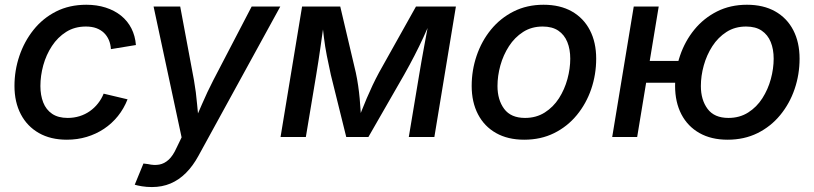

<svg xmlns="http://www.w3.org/2000/svg" viewBox="-20 -568 3376 796"><path d="M257.3 11.2Q189.9 11.2 141.4 -16.4Q92.8 -43.9 66.4 -94.2Q40 -144.5 40 -211.9Q40 -275.9 60.3 -335.9Q80.6 -396 118.9 -444.1Q157.2 -492.2 212.4 -520.3Q267.6 -548.3 337.9 -548.3Q381.3 -548.3 418 -536.6Q454.6 -524.9 481.7 -503.2Q508.8 -481.4 524.7 -450.4Q540.5 -419.4 543.5 -381.3L439.9 -364.3Q438.5 -385.3 431.2 -402.3Q423.8 -419.4 410.9 -431.9Q397.9 -444.3 379.4 -451.2Q360.8 -458 335.9 -458Q289.6 -458 254.4 -435.8Q219.2 -413.6 195.3 -377.2Q171.4 -340.8 159.4 -297.4Q147.5 -253.9 147.5 -211.4Q147.5 -173.3 159.2 -143.3Q170.9 -113.3 196 -96.2Q221.2 -79.1 260.7 -79.1Q286.6 -79.1 310.1 -86.4Q333.5 -93.8 352.5 -107.2Q371.6 -120.6 386.2 -139.2Q400.9 -157.7 409.7 -179.7L508.8 -156.2Q493.7 -117.7 468.8 -86.7Q443.8 -55.7 411.1 -33.9Q378.4 -12.2 339.6 -0.5Q300.8 11.2 257.3 11.2Z M538.6 197.8 574.7 109.9 593.8 112.3Q619.1 118.2 640.4 114.3Q661.6 110.4 679.4 94Q697.3 77.6 711.9 44.9L732.9 1.5L616.7 -541H727.1L784.2 -235.4Q793 -185.5 797.1 -136.2Q801.3 -86.9 806.6 -38.1H774.9Q796.4 -86.9 817.6 -136.5Q838.9 -186 864.3 -235.4L1023.4 -541H1142.1L802.7 78.1Q779.8 120.1 751 148.9Q722.2 177.7 687.3 192.6Q652.3 207.5 609.9 207.5Q587.4 207.5 568.4 204.3Q549.3 201.2 538.6 197.8Z M1143.1 0 1232.4 -541H1390.6L1455.1 -267.1Q1460.9 -240.2 1464.8 -213.1Q1468.8 -186 1471.2 -159.4Q1473.6 -132.8 1475.1 -108.2Q1476.6 -83.5 1478 -61.5H1460.9Q1469.7 -84.5 1479.5 -109.4Q1489.3 -134.3 1500.5 -160.6Q1511.7 -187 1524.4 -213.9Q1537.1 -240.7 1551.3 -267.1L1704.6 -541H1870.1L1780.8 0H1674.8L1717.8 -257.8Q1722.2 -284.7 1727.5 -314.7Q1732.9 -344.7 1738.5 -375.7Q1744.1 -406.7 1750 -437.5Q1755.9 -468.3 1760.7 -496.1H1771.5Q1753.4 -452.6 1735.6 -413.8Q1717.8 -375 1698.2 -337.2Q1678.7 -299.3 1655.3 -257.8L1507.3 0H1415.5L1351.6 -257.8Q1342.3 -299.3 1335 -336.9Q1327.6 -374.5 1322.8 -413.6Q1317.9 -452.6 1314 -496.1H1326.7Q1321.8 -466.3 1317.6 -436Q1313.5 -405.8 1309.1 -375.7Q1304.7 -345.7 1300.3 -315.9Q1295.9 -286.1 1291 -257.8L1248 0Z M2153.3 11.2Q2085.4 11.2 2036.6 -16.4Q1987.8 -43.9 1961.7 -94.2Q1935.5 -144.5 1935.5 -211.9Q1935.5 -276.9 1956.1 -337.2Q1976.6 -397.5 2015.4 -445.1Q2054.2 -492.7 2109.4 -520.5Q2164.6 -548.3 2233.4 -548.3Q2301.8 -548.3 2350.6 -520.8Q2399.4 -493.2 2425.5 -442.9Q2451.7 -392.6 2451.7 -324.7Q2451.7 -259.3 2431.2 -199Q2410.6 -138.7 2371.6 -91.1Q2332.5 -43.5 2277.3 -16.1Q2222.2 11.2 2153.3 11.2ZM2156.7 -79.1Q2203.1 -79.1 2238.5 -101.6Q2273.9 -124 2297.4 -160.6Q2320.8 -197.3 2332.5 -240.5Q2344.2 -283.7 2344.2 -324.7Q2344.2 -363.8 2332 -393.8Q2319.8 -423.8 2294.7 -440.9Q2269.5 -458 2230 -458Q2183.6 -458 2148.7 -435.5Q2113.8 -413.1 2090.1 -376.5Q2066.4 -339.8 2054.4 -296.6Q2042.5 -253.4 2042.5 -211.4Q2042.5 -153.8 2070.3 -116.5Q2098.1 -79.1 2156.7 -79.1Z M2518.1 0 2607.4 -541H2710.9L2621.6 0ZM2632.3 -225.1 2647.5 -315.4H2835.9L2820.8 -225.1ZM2996.6 11.2Q2928.7 11.2 2879.9 -16.4Q2831.1 -43.9 2804.9 -94.2Q2778.8 -144.5 2778.8 -211.9Q2778.8 -276.9 2799.3 -337.2Q2819.8 -397.5 2858.6 -445.1Q2897.5 -492.7 2952.6 -520.5Q3007.8 -548.3 3076.7 -548.3Q3145 -548.3 3193.8 -520.8Q3242.7 -493.2 3268.8 -442.9Q3294.9 -392.6 3294.9 -324.7Q3294.9 -259.3 3274.4 -199Q3253.9 -138.7 3214.8 -91.1Q3175.8 -43.5 3120.6 -16.1Q3065.4 11.2 2996.6 11.2ZM3000 -79.1Q3046.4 -79.1 3081.8 -101.6Q3117.2 -124 3140.6 -160.6Q3164.1 -197.3 3175.8 -240.5Q3187.5 -283.7 3187.5 -324.7Q3187.5 -363.8 3175.3 -393.8Q3163.1 -423.8 3137.9 -440.9Q3112.8 -458 3073.2 -458Q3026.9 -458 2991.9 -435.5Q2957 -413.1 2933.3 -376.5Q2909.7 -339.8 2897.7 -296.6Q2885.7 -253.4 2885.7 -211.4Q2885.7 -153.8 2913.6 -116.5Q2941.4 -79.1 3000 -79.1Z"/></svg>

Font: Inter 17pt Medium
Style: Italic
Weight: 500
Italic angle: -9.3988°
Version: Version 4.001;git-66647c0bb